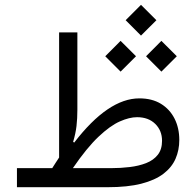

<svg xmlns="http://www.w3.org/2000/svg" viewBox="-20 -781 818 801"><path d="M504.2 -696.7 568.2 -632.5 632.5 -696.7 568.2 -760.8ZM589.3 -546.3 653.3 -482.2 717.6 -546.3 653.3 -610.5ZM419.1 -546.3 483.1 -482.2 547.4 -546.3 483.1 -610.5ZM284 -79.5Q342.3 -164.6 391 -210.6Q439.6 -256.6 479.7 -274.3Q519.7 -292.1 551.7 -292.1Q599.1 -292.1 627.6 -264.2Q656 -236.4 656 -193.6Q656 -157.6 638.1 -135Q620.2 -112.5 589.6 -100.5Q558.9 -88.6 521.2 -84.1Q483.5 -79.5 443.4 -79.5ZM197.9 -79.5H50.7V0H428.8Q512.5 0 569.8 -14.7Q627.1 -29.5 662 -56.2Q696.8 -82.9 712.4 -118.8Q728 -154.7 728 -197.2Q728 -246.9 708.2 -286.1Q688.4 -325.3 651.3 -348Q614.1 -370.6 561.4 -370.6Q431.4 -370.6 289.5 -186.1L285.1 -189.3Q295.5 -223.7 299.2 -255.5Q302.8 -287.2 302.8 -323.1V-645.7H226.6V-123.9Q219.5 -113 212.3 -102.1Q205.1 -91.1 197.9 -79.5Z"/></svg>

Font: Estedad-FD VF
Style: Regular
Weight: 100
Designer: Amin Abedi
Version: Version 7.3